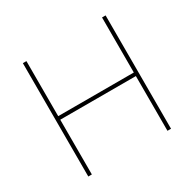

<svg xmlns="http://www.w3.org/2000/svg" viewBox="-153 -863 1039 1027"><g transform="rotate(-30 366.0 -350.0)"><path d="M599 0V-700H621V0ZM110 0V-700H132V0ZM121 -338V-360H610V-338Z"/></g></svg>

Font: Lexend Deca Thin
Style: Regular
Weight: 250
Designer: Bonnie Shaver-Troup, Thomas Jockin
Foundry: Lexend
Version: Version 1.007